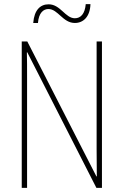

<svg xmlns="http://www.w3.org/2000/svg" viewBox="-20 -967 602 936"><path d="M142 -855H165C169 -905 192 -923 216 -923C263 -923 286 -855 345 -855C386 -855 419 -885 421 -947H398C394 -899 373 -878 345 -878C298 -878 275 -946 217 -946C177 -946 147 -919 142 -855ZM477 -51V-765H451V-241C451 -207 452 -154 452 -107H450L113 -765H86V-51H112V-585C112 -640 112 -676 111 -712H113L450 -51Z"/></svg>

Font: Noto Sans Tamil UI Condensed Thin
Style: Regular
Weight: 100
Width: 3
Designer: Jelle Bosma - Monotype Design Team
Foundry: Monotype Imaging Inc.
Version: Version 2.004